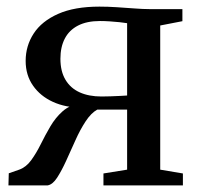

<svg xmlns="http://www.w3.org/2000/svg" viewBox="-20 -560 600 580"><path d="M5.5 0 6.5 -36.5 38 -47.5Q59 -55 74.2 -76Q89.5 -97 103 -124.2Q116.5 -151.5 132 -178Q147.5 -204.5 168.8 -223.5Q190 -242.5 221 -247L225 -235Q178 -235 140 -252.2Q102 -269.5 79.8 -301.2Q57.5 -333 57.5 -376Q57.5 -421.5 81.8 -458.8Q106 -496 155.5 -518Q205 -540 280.5 -540Q305.5 -540 333 -538.2Q360.5 -536.5 386.2 -534.5Q412 -532.5 430.5 -532.5H531V-496L464 -483V-47.5L532.5 -36V0H292.5V-36L364 -47.5V-229H274Q255 -218.5 238.5 -193.2Q222 -168 207.8 -136.2Q193.5 -104.5 179.8 -74.2Q166 -44 152.5 -23.2Q139 -2.5 124 0ZM286.5 -268.5Q298 -268.5 313 -269Q328 -269.5 342 -270.2Q356 -271 364 -271.5V-490Q355 -491.5 340.8 -493Q326.5 -494.5 311 -495.5Q295.5 -496.5 282 -496.5Q242.5 -496.5 215.8 -482.8Q189 -469 175.8 -443.5Q162.5 -418 162.5 -382.5Q162.5 -344.5 177.8 -319Q193 -293.5 220.8 -281Q248.5 -268.5 286.5 -268.5Z"/></svg>

Font: Merriweather 72pt
Style: Regular
Weight: 400
Version: Version 2.100